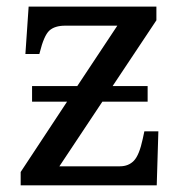

<svg xmlns="http://www.w3.org/2000/svg" viewBox="-20 -556 551 576"><path d="M339.8 -57.1Q365.7 -57.1 381.8 -74Q397.9 -90.8 408.2 -139.2L413.1 -162.1H455.1L450.2 0H42V-40L181.2 -251H76.2V-297.9H211.9L332 -479H175.8Q144 -479 127.9 -464.1Q111.8 -449.2 99.1 -397.9L98.1 -394H56.2L65.9 -536.1H449.2V-495.1L317.9 -297.9H422.9V-251H287.1L158.2 -57.1Z"/></svg>

Font: Noto Serif
Style: Regular
Weight: 400
Designer: Monotype Design team
Foundry: Monotype Imaging Inc.
Version: Version 1.02